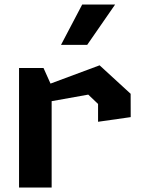

<svg xmlns="http://www.w3.org/2000/svg" viewBox="-20 -838 660 858"><path d="M418.2 -373.5 374.4 -415.2 134.2 -372.2V-437.8L425.1 -546.1L563.8 -418.9L564.1 -314.6L418.2 -293.8ZM65.1 -534.2H174.4L210.8 -453.2V0H65.1ZM494.4 -817.7H347.3L252.6 -637.4H369.6Z"/></svg>

Font: Monaspace Krypton Var
Style: Regular
Weight: 400
Designer: Riley Cran and the Lettermatic Team
Version: Version 1.101 (Monaspace Krypton Var)